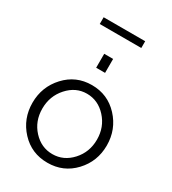

<svg xmlns="http://www.w3.org/2000/svg" viewBox="-220 -1033 1034 1157"><g transform="rotate(30 297.5 -454.5)"><path d="M153 -872V-919H442V-872ZM266 -633V-730H328V-633ZM297 -530Q408 -530 482 -450Q556 -370 556 -259Q556 -148 482 -69Q408 10 297 10Q186 10 112.5 -69Q39 -148 39 -259Q39 -370 113 -450Q187 -530 297 -530ZM297 -470Q220 -470 164 -407.5Q108 -345 108 -258Q108 -171 163.5 -110.5Q219 -50 297 -50Q375 -50 431 -111.5Q487 -173 487 -260Q487 -347 431 -408.5Q375 -470 297 -470Z"/></g></svg>

Font: Raleway-v4020
Style: Regular
Weight: 400
Designer: Matt McInerney, Pablo Impallari, Rodrigo Fuenzalida
Foundry: Matt McInerney, Pablo Impallari, Rodrigo Fuenzalida
Version: Version 4.020;PS 004.020;hotconv 1.0.88;makeotf.lib2.5.64775